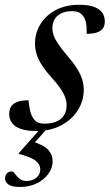

<svg xmlns="http://www.w3.org/2000/svg" viewBox="-50 -524 448 784"><path d="M31 239.5Q-2.5 239.5 -16 229Q-29.5 218.5 -29.5 205Q-29.5 192 -21.8 184Q-14 176 -1.5 176Q4.5 176 11.2 185.8Q18 195.5 29 205.2Q40 215 58 215Q83 215 98.8 201.5Q114.5 188 114.5 166.5Q114.5 148.5 96.2 133Q78 117.5 26.5 104.5L27 101L122.5 -6.5H149L64 89.5L78.5 52.5Q129.5 68 147.2 88.2Q165 108.5 165 134Q165 161.5 147.5 185.8Q130 210 99.8 224.8Q69.5 239.5 31 239.5ZM66.5 -114.5Q69 -87 73.5 -69.5Q78 -52 87 -39.5Q96 -27 106.8 -23Q117.5 -19 131 -19Q160 -19 180.5 -27.8Q201 -36.5 211.5 -53.5Q222 -70.5 222 -94.5Q222 -109.5 216.2 -126Q210.5 -142.5 196.5 -163Q182.5 -183.5 157.5 -211Q133 -238.5 118.8 -261.5Q104.5 -284.5 98.8 -305Q93 -325.5 93 -346Q93 -389.5 115.2 -425.5Q137.5 -461.5 178 -483Q218.5 -504.5 272.5 -504.5Q311.5 -504.5 334.5 -495.8Q357.5 -487 367.8 -471.8Q378 -456.5 378 -436.5Q378 -420 370.8 -409Q363.5 -398 347.5 -392Q331.5 -386 304 -386Q304.5 -415.5 301 -431.8Q297.5 -448 289.5 -458.5Q281.5 -469.5 270.8 -474Q260 -478.5 244.5 -478.5Q207 -478.5 185.5 -460Q164 -441.5 164 -408Q164 -394.5 169.2 -379.2Q174.5 -364 188 -344Q201.5 -324 226 -295Q251 -266.5 265.2 -243Q279.5 -219.5 285.8 -199Q292 -178.5 292 -158.5Q292 -111 267.2 -72.8Q242.5 -34.5 199 -11.8Q155.5 11 99.5 11Q59 11 34.5 2.2Q10 -6.5 -1.2 -22.2Q-12.5 -38 -12.5 -58.5Q-12.5 -77 -4.2 -89.5Q4 -102 21.5 -108.2Q39 -114.5 66.5 -114.5Z"/></svg>

Font: Newsreader 60pt Medium
Style: Italic
Weight: 500
Italic angle: -17°
Designer: Hugues Gentile
Foundry: Production Type
Version: Version 1.003